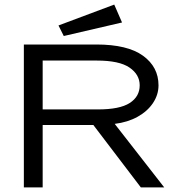

<svg xmlns="http://www.w3.org/2000/svg" viewBox="-20 -817 790 837"><path d="M84 0V-623H400Q536 -623 603.5 -574Q671 -525 671 -445Q671 -404 647 -368Q623 -332 580 -308Q537 -284 480 -277L696 0H594L387 -272H166V0ZM166 -340H407Q502 -340 545.5 -368Q589 -396 589 -445Q589 -492 544.5 -522.5Q500 -553 402 -553H166ZM258 -660 235 -706 478 -797 512 -719Z"/></svg>

Font: Inconsolata ExtraExpanded
Style: Regular
Weight: 400
Width: 8
Monospace: yes
Designer: Raph Levien, Cyreal, Brenton Simpson
Foundry: Raph Levien, Cyreal, Google
Version: Version 3.000; ttfautohint (v1.8.2.53-6de2)